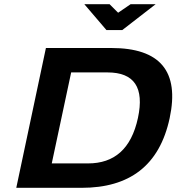

<svg xmlns="http://www.w3.org/2000/svg" viewBox="-20 -900 845 920"><path d="M513 -670H200L58 0H371C600 0 744 -106 793 -334C841 -559 747 -670 513 -670ZM228 -117 321 -553H495C624 -553 672 -480 641 -335C609 -186 527 -117 402 -117ZM384 -880 490 -756H566L726 -880H606L546 -839L505 -880Z"/></svg>

Font: LT Wave Bold
Style: Italic
Weight: 700
Designer: Daniel Lyons
Version: Version 2.5 (Glyphs App)